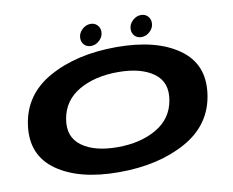

<svg xmlns="http://www.w3.org/2000/svg" viewBox="-88 -947 1294 1068"><g transform="rotate(-10 559.5 -413.0)"><path d="M501 7Q277.5 7 150.8 -82.2Q24 -171.5 46.5 -337.5Q69.5 -508 226 -594.5Q382.5 -681 606.2 -681Q830 -681 956.5 -592Q1083 -503 1060.5 -337.5Q1037.5 -167 881.2 -80Q725 7 501 7ZM517 -131.5Q647 -131.5 737.5 -184Q828 -236.5 845.5 -337.5Q863.5 -438.5 791.8 -490.5Q720 -542.5 590 -542.5Q460 -542.5 370 -490.5Q280 -438.5 262 -337.5Q244 -236.5 315.8 -184Q387.5 -131.5 517 -131.5ZM469.5 -711.5Q446 -711.5 431.5 -726.5Q417 -741.5 417 -764Q417 -791.5 438.5 -812.2Q460 -833 487 -833Q510 -833 524.8 -817.8Q539.5 -802.5 539.5 -780Q539.5 -752.5 518 -732Q496.5 -711.5 469.5 -711.5ZM754.5 -711.5Q731 -711.5 716.5 -726.5Q702 -741.5 702 -764Q702 -791.5 723.5 -812.2Q745 -833 772 -833Q795 -833 809.8 -817.8Q824.5 -802.5 824.5 -780Q824.5 -752.5 803 -732Q781.5 -711.5 754.5 -711.5Z"/></g></svg>

Font: Anybody UltraExpanded Regular
Style: Bold Italic
Weight: 700
Width: 9
Italic angle: -10°
Designer: Tyler Finck
Foundry: Etcetera Type Company
Version: Version 1.010; ttfautohint (v1.8.3) -l 8 -r 50 -G 200 -x 14 